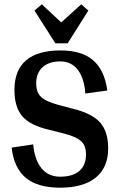

<svg xmlns="http://www.w3.org/2000/svg" viewBox="-20 -859 556 891"><path d="M478 -439 376 -425Q371 -496 341 -535Q311 -574 260 -574Q207 -574 177.5 -547Q148 -520 148 -472Q148 -442 159 -423.5Q170 -405 195 -392.5Q220 -380 267 -368L320 -354Q408 -332 445 -290Q482 -248 482 -170Q482 -82 424.5 -35Q367 12 259 12Q155 12 100 -33.5Q45 -79 34 -174L134 -189Q141 -116 173 -77.5Q205 -39 259 -39Q317 -39 348 -65.5Q379 -92 379 -142Q379 -172 368 -190Q357 -208 331 -220.5Q305 -233 254 -245L207 -257Q120 -277 83.5 -319.5Q47 -362 47 -442Q47 -533 101 -579Q155 -625 261 -625Q359 -625 412 -579.5Q465 -534 478 -439ZM174 -839 264 -755 357 -839 390 -810 294 -658H237L140 -810Z"/></svg>

Font: Arya
Style: Bold
Weight: 700
Designer: Eduardo Rodriguez Tunni, Modular Infotech
Foundry: Eduardo Rodriguez Tunni, Modular Infotech
Version: Version 1.002